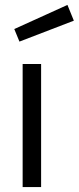

<svg xmlns="http://www.w3.org/2000/svg" viewBox="-20 -760 320 780"><path d="M38 -642 254 -740 280 -676 59 -591ZM72 -500H147V0H72Z"/></svg>

Font: Titillium Web
Style: Regular
Weight: 400
Version: Version 1.002;PS 57.000;hotconv 1.0.70;makeotf.lib2.5.55311